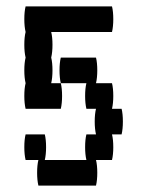

<svg xmlns="http://www.w3.org/2000/svg" viewBox="-20 -580 440 600"><path d="M140 -320H170Q174 -304 174 -280Q174 -257 170 -240H60Q56 -257 56 -280Q56 -304 60 -320Q56 -337 56 -360Q56 -384 60 -400Q56 -417 56 -440Q56 -464 60 -480Q56 -497 56 -520Q56 -544 60 -560H330Q334 -544 334 -520Q334 -497 330 -480H140Q144 -464 144 -440Q144 -417 140 -400Q144 -384 144 -360Q144 -337 140 -320ZM360 -160H330Q334 -144 334 -120Q334 -97 330 -80H280Q284 -64 284 -40Q284 -17 280 0H100Q96 -17 96 -40Q96 -64 100 -80H60Q56 -97 56 -120Q56 -144 60 -160H120Q124 -144 124 -120Q124 -97 120 -80H250Q246 -97 246 -120Q246 -144 250 -160H280Q276 -177 276 -200Q276 -224 280 -240H250Q246 -257 246 -280Q246 -304 250 -320H170Q166 -337 166 -360Q166 -384 170 -400H280Q284 -384 284 -360Q284 -337 280 -320H330Q334 -304 334 -280Q334 -257 330 -240H360Q364 -224 364 -200Q364 -177 360 -160Z"/></svg>

Font: VT323
Style: Regular
Weight: 400
Monospace: yes
Designer: Peter Hull
Version: Version 2.000